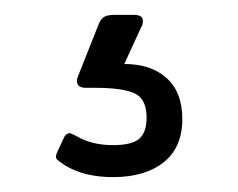

<svg xmlns="http://www.w3.org/2000/svg" viewBox="-20 -5 320 258"><path d="M67 217Q58 211 56 208.5Q54 206 57 199L65 182Q68 174 74 174Q75 174 83 178Q103 190 132 190Q157 190 167 181.5Q177 173 177 153Q177 128 161 120.5Q145 113 108 113H95Q87 113 84.5 108.5Q82 104 85 97L112 29Q115 21 119.5 18Q124 15 134 15H160Q172 15 172 23Q172 28 170 31L147 81Q183 81 204 100Q225 119 225 155Q225 193 200 213Q175 233 132 233Q93 233 67 217Z"/></svg>

Font: Mitr ExtraLight
Style: Regular
Weight: 250
Designer: Thanarat Vachiruckul
Foundry: Cadson Demak Co.,Ltd.
Version: Version 1.000